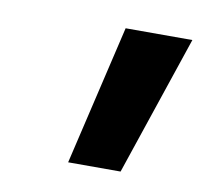

<svg xmlns="http://www.w3.org/2000/svg" viewBox="-44 -729 381 357"><g transform="rotate(10 146.5 -550.0)"><path d="M293 -682 204 -418H105L167 -682Z"/></g></svg>

Font: Kantumruy Pro SemiBold
Style: Italic
Weight: 600
Italic angle: -13°
Version: Version 1.002